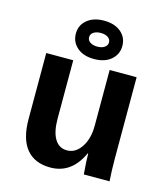

<svg xmlns="http://www.w3.org/2000/svg" viewBox="-113 -844 827 943"><g transform="rotate(15 300.0 -372.5)"><path d="M203.1 -528.3V-231.9Q203.1 -164.6 224.9 -128.7Q246.6 -92.8 287.1 -92.8Q331.1 -92.8 359.6 -136Q388.2 -179.2 388.2 -245.1V-528.3H525.4V-118.2Q525.4 -50.8 529.3 0H398.4Q392.6 -70.3 392.6 -105H390.1Q337.9 9.8 230 9.8Q149.9 9.8 107.9 -41.3Q65.9 -92.3 65.9 -192.9V-528.3ZM418 -658.2Q418 -615.7 386 -588.1Q354 -560.5 299.8 -560.5Q245.1 -560.5 213.4 -588.1Q181.6 -615.7 181.6 -658.2Q181.6 -701.7 214.1 -728.5Q246.6 -755.4 299.8 -755.4Q354 -755.4 386 -728.3Q418 -701.2 418 -658.2ZM350.1 -658.2Q350.1 -673.8 336.4 -683.3Q322.8 -692.9 299.8 -692.9Q277.3 -692.9 263.2 -683.6Q249 -674.3 249 -658.2Q249 -642.1 263.2 -632.8Q277.3 -623.5 299.8 -623.5Q322.3 -623.5 336.2 -633.1Q350.1 -642.6 350.1 -658.2Z"/></g></svg>

Font: Liberation Mono
Style: Bold
Weight: 700
Monospace: yes
Designer: Steve Matteson
Foundry: Ascender Corporation
Version: Version 2.1.5